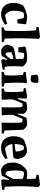

<svg xmlns="http://www.w3.org/2000/svg" viewBox="1381 -2133 764 3566"><g transform="rotate(90 1763.0 -350.0)"><path d="M246 12Q140 12 87 -52Q34 -116 34 -218Q34 -269 46.5 -314.5Q59 -360 82 -397Q125 -426 177.5 -446Q230 -466 282 -471Q318 -471 358 -465Q398 -459 424 -454L431 -436L413 -293L349 -289L341 -295L315 -406Q292 -414 265 -413Q232 -412 214 -405Q200 -380 189.5 -336Q179 -292 179 -234Q179 -167 200.5 -127Q222 -87 258 -64Q272 -64 299.5 -69Q327 -74 360 -82.5Q393 -91 422 -102L440 -64Q419 -48 392.5 -32.5Q366 -17 336 -3Q321 1 297 6.5Q273 12 246 12Z M493 4Q487 -13 487 -35L549 -57Q552 -93 553.5 -140.5Q555 -188 555.5 -236.5Q556 -285 556 -324Q556 -382 554.5 -444Q553 -506 550.5 -557Q548 -608 544 -633L479 -648Q479 -669 485 -687L671 -712L702 -688Q700 -663 698 -621Q696 -579 694.5 -526.5Q693 -474 691.5 -418.5Q690 -363 690 -311Q690 -281 691 -243Q692 -205 693 -167.5Q694 -130 695 -100Q696 -70 696 -55L763 -36Q763 -27 762 -18Q761 -9 759 0Q725 0 676 0.5Q627 1 577.5 2Q528 3 493 4Z M1016 0Q989 8 956 10Q923 12 892 6Q865 -8 840 -36.5Q815 -65 812 -103Q811 -120 820 -144.5Q829 -169 841.5 -190.5Q854 -212 864 -219Q878 -225 906 -231.5Q934 -238 967 -244.5Q1000 -251 1029 -255.5Q1058 -260 1074 -261V-399Q1061 -406 1040 -411.5Q1019 -417 998 -417Q982 -418 966 -416L948 -307L860 -310L845 -427L855 -443Q886 -452 939 -462Q992 -472 1058 -472Q1124 -472 1162 -444.5Q1200 -417 1217 -385Q1213 -345 1211 -300Q1209 -255 1209 -225Q1209 -157 1212.5 -120Q1216 -83 1221 -60L1275 -51L1277 -18Q1238 -11 1194 -4Q1150 3 1102 9L1078 -17L1093 -102L1083 -104Q1069 -83 1050 -52Q1031 -21 1016 0ZM959 -80Q964 -78 975.5 -74.5Q987 -71 998 -71Q1006 -77 1022 -95Q1038 -113 1053.5 -133Q1069 -153 1074 -164V-215Q1043 -212 1012 -203.5Q981 -195 951 -183Q951 -178 950.5 -172.5Q950 -167 950 -163Q950 -137 952.5 -117.5Q955 -98 959 -80Z M1320 4Q1314 -15 1314 -35L1376 -57Q1378 -89 1380.5 -129.5Q1383 -170 1383 -197Q1383 -244 1379.5 -293.5Q1376 -343 1369 -395L1315 -409Q1315 -429 1321 -448L1508 -468L1530 -450L1520 -415Q1517 -382 1516 -351Q1515 -320 1515 -286Q1515 -234 1518 -172.5Q1521 -111 1525 -55L1589 -36Q1589 -27 1588 -18Q1587 -9 1585 0Q1551 0 1502 0.5Q1453 1 1404 2Q1355 3 1320 4ZM1379 -548Q1373 -571 1370.5 -605Q1368 -639 1368 -658Q1373 -663 1389 -671.5Q1405 -680 1412 -681Q1425 -683 1456.5 -682.5Q1488 -682 1517 -678Q1519 -648 1517 -615Q1515 -582 1507 -562Q1507 -561 1500.5 -554.5Q1494 -548 1487 -542.5Q1480 -537 1479 -537Q1458 -537 1430 -540Q1402 -543 1379 -548Z M1627 4Q1622 -13 1622 -35L1683 -57Q1686 -92 1688 -130Q1690 -168 1690 -200Q1690 -230 1688.5 -266.5Q1687 -303 1684.5 -338Q1682 -373 1680 -400L1619 -410Q1617 -417 1616 -426.5Q1615 -436 1617 -444Q1701 -463 1788 -472L1813 -445L1803 -301L1818 -297Q1833 -340 1847.5 -379.5Q1862 -419 1883 -460Q1916 -466 1942 -469Q1968 -472 2000 -472Q2029 -472 2055.5 -451Q2082 -430 2097 -407Q2095 -380 2093 -353.5Q2091 -327 2089 -301L2103 -297Q2117 -338 2133 -379Q2149 -420 2169 -460Q2202 -466 2228 -469Q2254 -472 2286 -472Q2307 -472 2327.5 -460Q2348 -448 2365 -430.5Q2382 -413 2391 -397Q2394 -311 2397 -225.5Q2400 -140 2404 -54L2462 -36Q2462 -27 2461 -18Q2460 -9 2458 0Q2419 0 2364.5 1Q2310 2 2258 3L2261 -213Q2261 -256 2259 -301Q2257 -346 2252 -378Q2228 -386 2193 -391Q2177 -365 2154 -312Q2131 -259 2112 -202L2120 0Q2084 0 2046.5 1Q2009 2 1972 3Q1973 -61 1974 -120Q1975 -179 1975 -213Q1975 -256 1973.5 -301Q1972 -346 1966 -378Q1943 -386 1907 -391Q1897 -374 1882.5 -343Q1868 -312 1852.5 -274Q1837 -236 1825 -198L1832 1Q1778 1 1723 2Q1668 3 1627 4Z M2720 12Q2619 12 2564.5 -52Q2510 -116 2510 -218Q2510 -273 2523 -317.5Q2536 -362 2558 -397Q2602 -426 2660 -446Q2718 -466 2772 -471Q2812 -471 2847.5 -450Q2883 -429 2906.5 -386Q2930 -343 2933 -278L2915 -220Q2860 -210 2794.5 -205Q2729 -200 2655 -199Q2660 -149 2680 -116.5Q2700 -84 2730 -64Q2757 -64 2791 -71Q2825 -78 2858.5 -88Q2892 -98 2918 -107L2935 -69Q2913 -53 2885.5 -36Q2858 -19 2826 -4Q2807 1 2779.5 6.5Q2752 12 2720 12ZM2654 -241Q2695 -243 2732 -247.5Q2769 -252 2795 -259Q2794 -308 2782 -351Q2770 -394 2750 -413Q2736 -413 2717.5 -411Q2699 -409 2689 -404Q2675 -380 2665 -337Q2655 -294 2654 -241Z M3128 12Q3093 0 3063.5 -25Q3034 -50 3016.5 -95Q2999 -140 2999 -211Q2999 -289 3038 -354.5Q3077 -420 3137 -461Q3175 -472 3218 -471Q3237 -471 3259 -469Q3281 -467 3303 -463L3299 -631L3224 -647Q3224 -667 3230 -686L3416 -712L3454 -684Q3452 -660 3449 -619.5Q3446 -579 3444 -530Q3442 -481 3440.5 -429.5Q3439 -378 3439 -332Q3439 -303 3440 -265.5Q3441 -228 3442.5 -188.5Q3444 -149 3445.5 -115.5Q3447 -82 3449 -61L3507 -43L3508 -10Q3472 -4 3427 2.5Q3382 9 3333 9L3309 -17L3323 -133L3309 -138Q3303 -123 3290.5 -96.5Q3278 -70 3264.5 -43Q3251 -16 3241 0Q3214 6 3185.5 9Q3157 12 3128 12ZM3218 -66Q3229 -77 3245 -103.5Q3261 -130 3277 -160.5Q3293 -191 3303 -214V-387Q3280 -400 3250.5 -407.5Q3221 -415 3200 -417Q3178 -409 3161 -394Q3154 -368 3150 -329Q3146 -290 3146 -249Q3146 -202 3151.5 -159Q3157 -116 3167 -86Q3188 -72 3218 -66Z"/></g></svg>

Font: Labrada
Style: Bold
Weight: 700
Designer: Mercedes Jáuregui
Foundry: Omnibus-Type Team
Version: Version 1.000; ttfautohint (v1.8.4.7-5d5b)